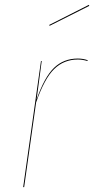

<svg xmlns="http://www.w3.org/2000/svg" viewBox="-20 -767 386 787"><path d="M340 -520 338 -517Q318 -523 299 -523Q242 -523 202 -484Q162 -445 128 -347L79 0H75L148 -517H151L130 -359Q162 -451 201.5 -489Q241 -527 299 -527Q321 -527 340 -520ZM346 -743 183 -661 182 -665 344 -747Z"/></svg>

Font: Fira Sans Condensed Four
Style: Italic
Weight: 100
Width: 3
Italic angle: -8°
Designer: bBox Type GmbH & Carrois Corporate GbR & Edenspiekermann AG
Foundry: bBox Type GmbH & Carrois Corporate GbR & Edenspiekermann AG
Version: Version 4.301